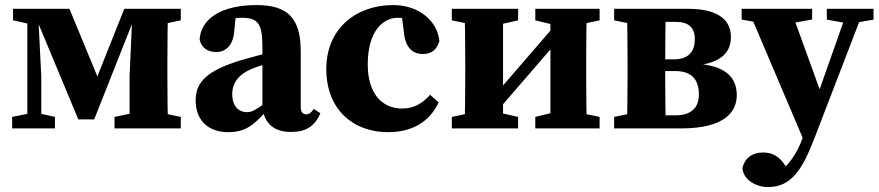

<svg xmlns="http://www.w3.org/2000/svg" viewBox="-20 -519 3554 776"><path d="M296.5 -36.4H360.7L537.7 -483.4H482.4L354.8 -163.3H392.8L260.7 -483.4H110.3L296.5 -36.4ZM503.7 0H659.5C657.5 -45 656.5 -147.4 656.5 -210V-273.4C656.5 -335.9 657.5 -438.4 659.5 -483.4H515.9L503.7 -211.4V0ZM29.1 0H202.1V-46.5L128.6 -62.9H109.4L29.1 -46.5V0ZM442.9 0H710.7V-46.5L615 -66.5H540.2L442.9 -46.5V0ZM90.5 0H146.8V-210.7L133.2 -483.4H90.5V0ZM32.7 -436.8 123.8 -416.8H132.2V-483.4H32.7V-436.8ZM574.8 -416.8H615L710.7 -436.8V-483.4H574.8V-416.8Z M902 15.2C974.5 15.2 1005.6 -15.7 1054.1 -67.1H1096.1L1085.7 -127.2C1013.8 -73.4 997.8 -65.7 978.7 -65.7C945 -65.7 918.6 -88.9 918.6 -139C918.6 -186 948.1 -219.7 993.4 -238.8C1022.6 -252.3 1076.6 -266.9 1123.8 -278.8V-320.6C1076.6 -309.4 1005.7 -290.7 964.4 -278.6C810.2 -233.9 770.8 -183.9 770.8 -112.7C770.8 -30.4 824.6 15.2 902 15.2ZM1154.6 14.3C1215.3 14.3 1250.9 -6.6 1274.9 -61.2L1248.4 -78.9C1236.7 -62.3 1228.6 -56.9 1218.1 -56.9C1203.7 -56.9 1195.5 -66.4 1195.5 -86.1V-310.4C1195.5 -444.3 1144.8 -498.5 1016.5 -498.5C872.5 -498.5 792 -442.2 786.7 -358.9C794.5 -326 818.4 -308.8 854.1 -308.8C892.6 -308.8 925 -335.7 927.5 -402.2L934.7 -471.6L865.8 -432.7C909.3 -444.1 935 -447.1 959.5 -447.1C1023.3 -447.1 1040.5 -420.9 1040.5 -332.3V-81.9C1049.1 -21.3 1086.6 14.3 1154.6 14.3Z M1547.8 15.2C1642.5 15.2 1714.5 -23.6 1753 -105.2L1718.2 -135.9C1689.4 -102.5 1653.5 -80.3 1605.6 -80.3C1521.7 -80.3 1466.3 -143.5 1466.3 -258.7C1466.3 -393.9 1529 -447.1 1586.4 -447.1C1618 -447.1 1644.1 -440.1 1675.2 -425.7L1602.5 -467L1611.6 -395.6C1616.5 -325.1 1648.9 -300.8 1688.4 -300.8C1724.3 -300.8 1745 -317.1 1755.8 -352.9C1748.6 -432.7 1674.6 -498.5 1569 -498.5C1419.7 -498.5 1298.8 -403.8 1298.8 -240.3C1298.8 -72.2 1411.5 15.2 1547.8 15.2Z M1806.1 0H2074V-46.5L1985 -66.5H1902.9L1806.1 -46.5V0ZM1806.1 -436.8 1903.5 -416.8H1985.5L2074 -436.8V-483.4H1806.1V-436.8ZM1857.4 0H2013.1V-483.4H1857.4C1859.4 -438.4 1860.4 -335.9 1860.4 -273.4V-210C1860.4 -147.4 1859.4 -45 1857.4 0ZM1927 -73.8H1992.5L2282.6 -409.6H2217L1927 -73.8ZM2143.5 0H2403.4V-46.5L2307.2 -66.5H2225.1L2143.5 -46.5V0ZM2143.5 -436.8 2225.7 -416.8H2307.7L2403.4 -436.8V-483.4H2143.5V-436.8ZM2204.6 0H2352.2C2350.2 -45 2349.2 -147.4 2349.2 -210V-273.4C2349.2 -335.9 2350.2 -438.4 2352.2 -483.4H2204.6V0Z M2462.1 0H2592.4V-66.5H2559.5L2462.1 -46.5V0ZM2462.1 -436.8 2559.5 -416.8H2592.4V-483.4H2462.1V-436.8ZM2513.4 0H2671.5C2669.5 -45 2668.5 -147.4 2668.5 -210V-258.9C2668.5 -335.9 2669.5 -438.4 2671.5 -483.4H2513.4C2515.4 -438.4 2516.4 -335.9 2516.4 -273.4V-210C2516.4 -147.4 2515.4 -45 2513.4 0ZM2592.4 0H2732.5C2909.6 0 2957.8 -67.2 2957.8 -134.5C2957.8 -206.6 2911.7 -253.7 2795.5 -261.3V-254.5C2903.6 -267 2934.1 -314.5 2934.1 -369.5C2934.1 -434.7 2887.2 -483.4 2761.3 -483.4H2592.4V-430.6H2710.7C2763.1 -430.6 2788.2 -408 2788.2 -360.7C2788.2 -309.3 2761 -279.2 2704.6 -279.2H2592.4V-231.8H2708.8C2773.5 -231.8 2804.6 -199.9 2804.6 -136.9C2804.6 -81.7 2771.1 -52.8 2710.4 -52.8H2592.4V0Z M3084 237C3176.8 237 3222 168.9 3271.2 40.9L3473 -483.4H3407.5L3276.6 -112.5L3223.9 38.7C3200.4 105.8 3159.7 160.4 3112.1 189.1L3142.7 206L3180.3 189.1L3149.3 143.6C3122.3 104.4 3090 97.3 3063.3 97.3C3023.9 97.3 2989.2 117.8 2980.7 161.6C2984.3 204.2 3030.7 237 3084 237ZM3234.6 62.8 3308.8 -112.2 3301.8 -132.9 3174.9 -483.4H3002.5L3234.6 62.8ZM2977.5 -439.7 3068.3 -424H3172.7L3262.4 -440.2V-483.4H2977.5V-439.7ZM3321.7 -439.7 3405.3 -424.7H3424.6L3510.5 -439.7V-483.4H3321.7V-439.7Z"/></svg>

Font: Source Serif Variable
Style: Regular
Weight: 389
Designer: Frank Grießhammer
Foundry: Adobe Systems Incorporated
Version: Version 3.001;hotconv 1.0.111;makeotfexe 2.5.65597